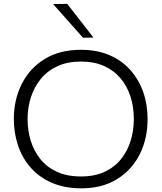

<svg xmlns="http://www.w3.org/2000/svg" viewBox="-20 -990 858 1020"><path d="M412.5 10.5Q323 10.5 255.8 -18.8Q188.5 -48 143.5 -99Q98.5 -150 76 -216.5Q53.5 -283 53.5 -357.5Q53.5 -461 95.8 -544.5Q138 -628 217.8 -676.8Q297.5 -725.5 409.5 -725.5Q495 -725.5 561 -697.2Q627 -669 672.2 -618.2Q717.5 -567.5 740.8 -501Q764 -434.5 764 -357.5Q764 -252.5 721.8 -169.2Q679.5 -86 600.8 -37.8Q522 10.5 412.5 10.5ZM410 -52.5Q483.5 -52.5 536.5 -77.5Q589.5 -102.5 623.8 -145.8Q658 -189 674.5 -243.5Q691 -298 691 -357.5Q691 -421.5 673.2 -477Q655.5 -532.5 620.2 -574.2Q585 -616 532.5 -639.5Q480 -663 410 -663Q338 -663 284.8 -638.2Q231.5 -613.5 196.5 -570.5Q161.5 -527.5 144 -472.8Q126.5 -418 126.5 -357.5Q126.5 -297 143.5 -242Q160.5 -187 195 -144.2Q229.5 -101.5 283 -77Q336.5 -52.5 410 -52.5ZM421 -789.5Q395 -819 368.8 -848.2Q342.5 -877.5 316 -907.8Q289.5 -938 262 -968.5L337 -969.5Q372 -925 406.8 -880.2Q441.5 -835.5 476.5 -790.5Z"/></svg>

Font: Commissioner Thin Light
Style: Regular
Weight: 300
Version: Version 1.000